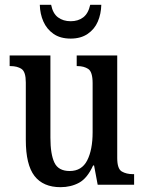

<svg xmlns="http://www.w3.org/2000/svg" viewBox="-20 -766 597 796"><path d="M231 10Q159 10 123 -36.5Q87 -83 87 -186V-424Q87 -468 69.5 -480Q52 -492 23 -492H20V-536H189V-195Q189 -127 205.5 -92Q222 -57 269 -57Q319 -57 341.5 -101Q364 -145 364 -218V-421Q364 -468 346 -480Q328 -492 301 -492H298V-536H466V-111Q466 -66 485 -55Q504 -44 531 -44H536V0H385L370 -80H366Q342 -27 308 -8.5Q274 10 231 10ZM273 -606Q230 -606 202 -625.5Q174 -645 160 -676.5Q146 -708 145 -746H192Q199 -710 220.5 -694Q242 -678 273 -678Q304 -678 325 -694Q346 -710 354 -746H400Q399 -708 385.5 -676.5Q372 -645 343.5 -625.5Q315 -606 273 -606Z"/></svg>

Font: Noto Serif Armenian Condensed Medium
Style: Regular
Weight: 500
Width: 3
Designer: Monotype Design Team
Foundry: Monotype Imaging Inc.
Version: Version 2.008; ttfautohint (v1.8.4.7-5d5b)